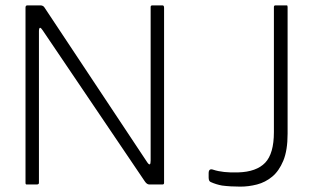

<svg xmlns="http://www.w3.org/2000/svg" viewBox="-20 -687 1195 715"><path d="M125 -572V-8Q126 0 117 0H79Q75 0 75 -6V-659Q75 -667 82 -667H132Q141 -666 145 -660L528 -83Q541 -64 541 -89V-658Q540 -667 547 -667H585Q591 -667 591 -658V-6Q591 0 585 0H536Q527 0 519 -12L139 -574Q126 -594 125 -572ZM875 8Q838 8 807 4Q785 0 765 -9Q757 -12 757 -26V-42Q757 -61 774 -55Q810 -43 867 -45Q935 -47 967.5 -81Q1000 -115 1000 -195V-661Q1000 -667 1006 -667H1048Q1051 -667 1051 -661V-189Q1051 -127 1035 -88.5Q1019 -50 993.5 -29Q968 -8 937 0Q906 8 875 8Z"/></svg>

Font: Vivano Light
Style: Regular
Weight: 300
Designer: Joe Prince, Josias Burgherr
Version: Version 2.064;September 19, 2022;FontCreator 14.0.0.2877 64-